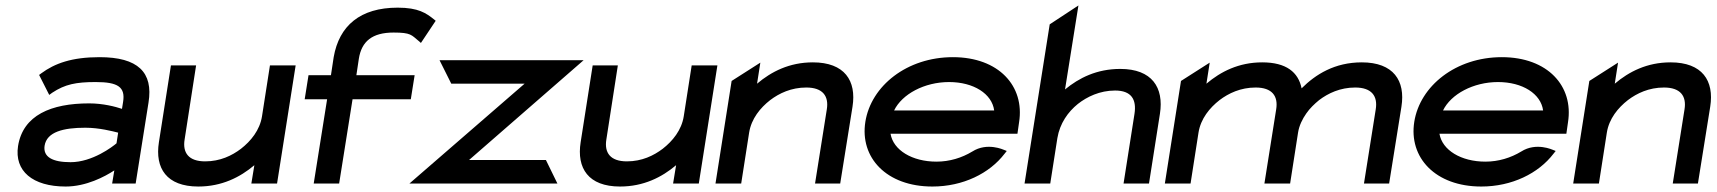

<svg xmlns="http://www.w3.org/2000/svg" viewBox="-20 -671 6276 702"><path d="M46 -137C32 -46 99 11 220 11C295 11 363 -25 398 -48L390 0H476L523 -296C541 -407 484 -462 344 -462C242 -462 180 -439 131 -403L123 -397L160 -324L171 -332C218 -363 258 -371 330 -371C411 -371 439 -353 430 -298L426 -273C402 -281 357 -293 306 -293C167 -293 64 -250 46 -137ZM143 -138C151 -189 212 -204 292 -204C343 -204 392 -191 412 -186L406 -147C392 -135 318 -78 238 -78C172 -78 137 -97 143 -138Z M561 -151C546 -56 589 11 705 11C791 11 858 -23 910 -67L899 0H993L1061 -432H967L938 -246C930 -195 897 -155 861 -127C828 -102 785 -81 730 -81C670 -81 647 -112 655 -161L697 -432H605Z M1094 -308H1176L1127 0H1220L1269 -308H1482L1496 -396H1283L1292 -456C1302 -520 1341 -552 1419 -552C1483 -552 1484 -543 1511 -521L1519 -514L1573 -595L1567 -600C1538 -623 1510 -643 1434 -643C1297 -643 1220 -577 1200 -462L1190 -396H1108Z M1477 0H2018L1976 -86H1695L2114 -451H1587L1630 -365H1898Z M2103 -151C2088 -56 2131 11 2247 11C2333 11 2400 -23 2452 -67L2441 0H2535L2603 -432H2509L2480 -246C2472 -195 2439 -155 2403 -127C2370 -102 2327 -81 2272 -81C2212 -81 2189 -112 2197 -161L2239 -432H2147Z M2596 0H2690L2719 -186C2727 -237 2760 -277 2796 -305C2829 -330 2873 -351 2928 -351C2988 -351 3011 -320 3003 -271L2960 0H3052L3097 -281C3112 -376 3068 -443 2952 -443C2866 -443 2800 -409 2748 -365L2760 -442L2655 -375Z M3144 -226C3123 -95 3221 11 3389 11C3501 11 3598 -37 3653 -109L3661 -119L3651 -123C3650 -123 3590 -152 3535 -117C3497 -94 3452 -80 3404 -80C3315 -80 3246 -122 3236 -182H3700L3706 -224C3727 -356 3632 -462 3464 -462C3296 -462 3165 -357 3144 -226ZM3249 -267C3278 -327 3360 -371 3450 -371C3540 -371 3607 -328 3615 -267Z M3726 0H3820L3846 -166C3855 -220 3885 -262 3921 -291C3954 -317 4001 -340 4057 -340C4117 -340 4136 -307 4128 -255L4088 0H4181L4221 -255C4236 -351 4192 -419 4076 -419C3990 -419 3925 -386 3874 -344L3923 -651L3818 -582Z M4239 0H4333L4362 -186C4370 -237 4403 -277 4439 -305C4472 -330 4516 -351 4571 -351C4631 -351 4654 -320 4646 -271L4603 0H4697L4726 -186C4730 -212 4742 -236 4756 -256C4769 -275 4786 -291 4803 -305C4836 -330 4880 -351 4935 -351C4995 -351 5018 -320 5010 -271L4967 0H5059L5104 -281C5119 -376 5075 -443 4959 -443C4860 -443 4790 -399 4739 -348C4727 -407 4683 -443 4595 -443C4509 -443 4443 -409 4391 -365L4403 -442L4298 -375Z M5151 -226C5130 -95 5228 11 5396 11C5508 11 5605 -37 5660 -109L5668 -119L5658 -123C5657 -123 5597 -152 5542 -117C5504 -94 5459 -80 5411 -80C5322 -80 5253 -122 5243 -182H5707L5713 -224C5734 -356 5639 -462 5471 -462C5303 -462 5172 -357 5151 -226ZM5256 -267C5285 -327 5367 -371 5457 -371C5547 -371 5614 -328 5622 -267Z M5732 0H5826L5855 -186C5863 -237 5896 -277 5932 -305C5965 -330 6009 -351 6064 -351C6124 -351 6147 -320 6139 -271L6096 0H6188L6233 -281C6248 -376 6204 -443 6088 -443C6002 -443 5936 -409 5884 -365L5896 -442L5791 -375Z"/></svg>

Font: Charger Pro
Style: ExBdSuExtObl
Weight: 400
Designer: Jasper
Foundry: Cannot Into Space Fonts
Version: Version 1.09